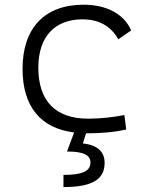

<svg xmlns="http://www.w3.org/2000/svg" viewBox="-20 -547 626 802"><path d="M342.8 9.8C396.5 9.8 454.1 6.3 507.3 -6.3L499.5 -66.4C450.7 -57.1 399.4 -51.3 348.1 -51.3C212.4 -51.3 140.1 -124.5 140.1 -264.6C140.1 -393.6 208.5 -466.3 325.2 -466.3C386.7 -466.3 440.9 -442.4 474.1 -382.8L527.8 -419.9C498.5 -488.3 425.8 -527.3 329.1 -527.3C165.5 -527.3 74.2 -428.7 74.2 -259.8C74.2 -102.5 148.9 -11.2 289.6 6.3L259.8 85.9C328.1 85.9 357.9 100.1 357.9 132.3C357.9 168 323.2 183.6 245.1 183.6V234.4C363.8 234.4 417 203.1 417 133.8C417 87.9 389.2 59.1 326.2 52.2L339.4 9.8C340.3 9.8 341.8 9.8 342.8 9.8Z"/></svg>

Font: Cascadia Mono NF Light
Style: Regular
Weight: 300
Monospace: yes
Designer: Aaron Bell
Foundry: Saja Typeworks
Version: Version 2404.023